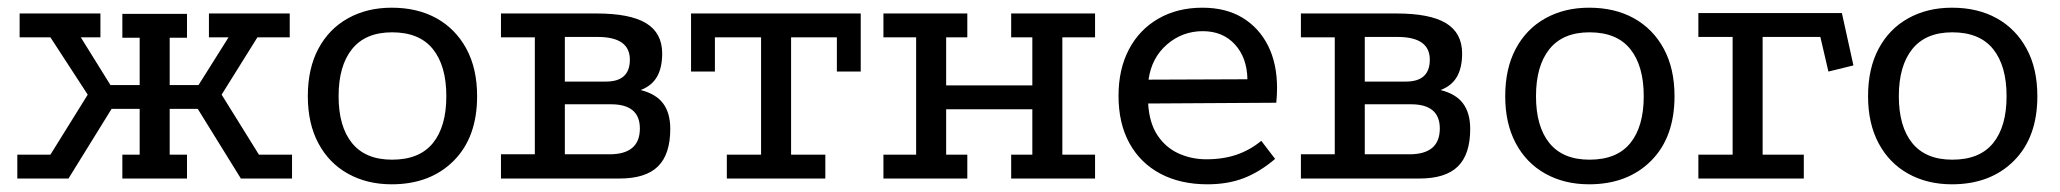

<svg xmlns="http://www.w3.org/2000/svg" viewBox="-20 -464 5355 499"><path d="M25 0V-62H111L208 -218L111 -367H31V-429H241V-367H190L267 -243H343V-366H298V-428H466V-366H421V-243H496L574 -367H523V-429H733V-367H649L556 -218L653 -62H739V0H606L494 -181H421V-62H466V0H298V-62H343V-181H270L158 0Z M998 -444Q1065 -444 1114.5 -416.5Q1164 -389 1192 -337.5Q1220 -286 1220 -214Q1220 -107 1159 -46Q1098 15 998 15Q934 15 884.5 -12.5Q835 -40 807.5 -91.5Q780 -143 780 -214Q780 -286 807.5 -337.5Q835 -389 884.5 -416.5Q934 -444 998 -444ZM999 -380Q930 -380 895 -336.5Q860 -293 860 -214Q860 -135 895 -92Q930 -49 999 -49Q1070 -49 1105 -92Q1140 -135 1140 -214Q1140 -293 1105 -336.5Q1070 -380 999 -380Z M1530 -429Q1618 -429 1659.5 -403.5Q1701 -378 1701 -325Q1701 -288 1687.5 -264.5Q1674 -241 1645 -230Q1685 -220 1703.5 -195Q1722 -170 1722 -129Q1722 -63 1690 -31.5Q1658 0 1590 0H1282V-63H1370V-367H1282V-429ZM1564 -63Q1643 -63 1643 -130Q1643 -193 1568 -193H1448V-63ZM1555 -252Q1617 -252 1617 -309Q1617 -368 1533 -368H1448V-252Z M1776 -429H2217V-278H2155V-367H2036V-62H2125V0H1869V-62H1958V-367H1838V-278H1776Z M2276 -429H2494V-367H2439V-242H2663V-367H2608V-429H2826V-367H2741V-62H2826V0H2608V-62H2663V-180H2439V-62H2494V0H2276V-62H2361V-367H2276Z M3294 -51Q3254 -17 3212.5 -1Q3171 15 3118 15Q3048 15 2996 -12.5Q2944 -40 2915.5 -91.5Q2887 -143 2887 -215Q2887 -284 2914 -335.5Q2941 -387 2990.5 -415.5Q3040 -444 3105 -444Q3166 -444 3209 -418Q3252 -392 3275.5 -345.5Q3299 -299 3299 -235Q3299 -226 3298.5 -216.5Q3298 -207 3297 -197L2964 -195Q2967 -144 2988.5 -112Q3010 -80 3043.5 -65Q3077 -50 3115 -50Q3159 -50 3194 -62Q3229 -74 3258 -98ZM3222 -258Q3221 -314 3189.5 -348.5Q3158 -383 3106 -383Q3053 -383 3013 -348.5Q2973 -314 2965 -257Z M3609 -429Q3697 -429 3738.5 -403.5Q3780 -378 3780 -325Q3780 -288 3766.5 -264.5Q3753 -241 3724 -230Q3764 -220 3782.5 -195Q3801 -170 3801 -129Q3801 -63 3769 -31.5Q3737 0 3669 0H3361V-63H3449V-367H3361V-429ZM3643 -63Q3722 -63 3722 -130Q3722 -193 3647 -193H3527V-63ZM3634 -252Q3696 -252 3696 -309Q3696 -368 3612 -368H3527V-252Z M4110 -444Q4177 -444 4226.5 -416.5Q4276 -389 4304 -337.5Q4332 -286 4332 -214Q4332 -107 4271 -46Q4210 15 4110 15Q4046 15 3996.5 -12.5Q3947 -40 3919.5 -91.5Q3892 -143 3892 -214Q3892 -286 3919.5 -337.5Q3947 -389 3996.5 -416.5Q4046 -444 4110 -444ZM4111 -380Q4042 -380 4007 -336.5Q3972 -293 3972 -214Q3972 -135 4007 -92Q4042 -49 4111 -49Q4182 -49 4217 -92Q4252 -135 4252 -214Q4252 -293 4217 -336.5Q4182 -380 4111 -380Z M4394 -430H4767L4797 -294L4732 -278L4711 -368H4561V-62H4668V0H4394V-62H4483V-368H4394Z M5053 -444Q5120 -444 5169.5 -416.5Q5219 -389 5247 -337.5Q5275 -286 5275 -214Q5275 -107 5214 -46Q5153 15 5053 15Q4989 15 4939.5 -12.5Q4890 -40 4862.5 -91.5Q4835 -143 4835 -214Q4835 -286 4862.5 -337.5Q4890 -389 4939.5 -416.5Q4989 -444 5053 -444ZM5054 -380Q4985 -380 4950 -336.5Q4915 -293 4915 -214Q4915 -135 4950 -92Q4985 -49 5054 -49Q5125 -49 5160 -92Q5195 -135 5195 -214Q5195 -293 5160 -336.5Q5125 -380 5054 -380Z"/></svg>

Font: Podkova
Style: Regular
Weight: 400
Designer: Ilya Yudin
Foundry: Cyreal (www.cyreal.org)
Version: Version 2.103